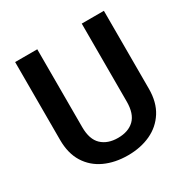

<svg xmlns="http://www.w3.org/2000/svg" viewBox="-164 -854 984 1008"><g transform="rotate(-30 328.5 -350.5)"><path d="M463.4 -710.9H597.7V-238.8Q597.7 -157.2 562.5 -101.8Q527.3 -46.4 466.8 -18.3Q406.2 9.8 329.1 9.8Q251 9.8 189.9 -18.3Q128.9 -46.4 94.2 -101.8Q59.6 -157.2 59.6 -238.8V-710.9H193.8V-238.8Q193.8 -164.6 230.5 -130.1Q267.1 -95.7 329.1 -95.7Q392.1 -95.7 427.7 -130.1Q463.4 -164.6 463.4 -238.8Z"/></g></svg>

Font: Vazirmatn UI SemiBold
Style: Regular
Weight: 600
Designer: Saber Rastikerdar
Foundry: Saber Rastikerdar
Version: Version 33.003